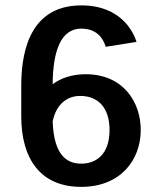

<svg xmlns="http://www.w3.org/2000/svg" viewBox="-20 -687 590 723"><path d="M60 -249.2C60 -90.8 130.8 16.7 285.8 16.7C435 16.7 510 -85.8 510 -197.5C510 -302.5 444.2 -407.5 302.5 -407.5C251.7 -407.5 210 -393.3 178.3 -370C179.2 -495 209.2 -579.2 285.8 -579.2C345.8 -579.2 368.3 -541.7 378.3 -510.8L494.2 -529.2C483.3 -564.2 437.5 -666.7 285.8 -666.7C77.5 -666.7 60 -462.5 60 -362.5ZM178.3 -229.2C190.8 -293.3 231.7 -325.8 281.7 -325.8C349.2 -325.8 392.5 -281.7 392.5 -197.5C392.5 -105 341.7 -70.8 285.8 -70.8C238.3 -70.8 183.3 -94.2 178.3 -229.2Z"/></svg>

Font: Boon SemiBold
Style: Regular
Weight: 600
Designer: Sungsit Sawaiwan
Foundry: FontUni
Version: Version 2.0